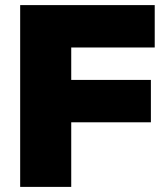

<svg xmlns="http://www.w3.org/2000/svg" viewBox="-20 -732 654 752"><path d="M59 0V-712H586V-546H259V-419H571V-253H259V0Z"/></svg>

Font: Outfit Black
Style: Regular
Weight: 900
Designer: Rodrigo Fuenzalida
Foundry: fragTYPE
Version: Version 1.100; ttfautohint (v1.8.4.7-5d5b)